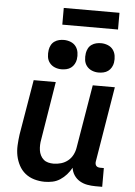

<svg xmlns="http://www.w3.org/2000/svg" viewBox="-61 -976 723 1030"><g transform="rotate(5 300.0 -461.0)"><path d="M219 8Q190 8 162.5 0Q135 -8 114 -25Q93 -42 80 -66.5Q67 -91 61.5 -118Q56 -145 57.5 -174.5Q59 -204 63 -233L113 -530H232L181 -217Q178 -202 177.5 -187Q177 -172 179 -158Q181 -144 187.5 -131Q194 -118 204.5 -109Q215 -100 229 -96.5Q243 -93 258 -93Q278 -93 298.5 -99Q319 -105 335.5 -118.5Q352 -132 361.5 -151Q371 -170 374 -190L431 -530H550L483 -124Q482 -118 483 -112Q484 -106 487.5 -101.5Q491 -97 497 -95Q503 -93 510 -93H529V8H493Q470 8 448 4Q426 0 407.5 -11Q389 -22 377 -40Q365 -58 362 -80Q351 -60 336 -43Q321 -26 302 -13.5Q283 -1 261.5 3.5Q240 8 219 8ZM456 -601Q437 -601 420 -608Q403 -615 392 -629Q381 -643 378.5 -661.5Q376 -680 379 -699Q381 -712 387.5 -724.5Q394 -737 405.5 -745Q417 -753 430 -756Q443 -759 456 -759Q475 -759 492.5 -752Q510 -745 520.5 -731Q531 -717 534 -698.5Q537 -680 534 -661Q532 -648 525 -635.5Q518 -623 507 -615Q496 -607 482.5 -604Q469 -601 456 -601ZM256 -601Q237 -601 220 -608Q203 -615 192 -629Q181 -643 178.5 -661.5Q176 -680 179 -699Q181 -712 187.5 -724.5Q194 -737 205.5 -745Q217 -753 230 -756Q243 -759 256 -759Q275 -759 292.5 -752Q310 -745 320.5 -731Q331 -717 334 -698.5Q337 -680 334 -661Q332 -648 325 -635.5Q318 -623 307 -615Q296 -607 282.5 -604Q269 -601 256 -601ZM240 -840V-930H540V-840Z"/></g></svg>

Font: Iosevka Curly Extended
Style: Bold Italic
Weight: 700
Width: 7
Italic angle: -9°
Monospace: yes
Designer: Belleve Invis
Foundry: Belleve Invis
Version: Version 11.1.0; ttfautohint (v1.8.3)